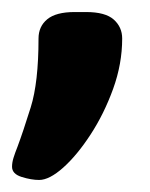

<svg xmlns="http://www.w3.org/2000/svg" viewBox="-32 -174 250 319"><path d="M33 125Q20 125 4 120Q-12 115 -12 103Q-12 96 -9.5 88Q-7 80 -3 70Q6 46 19 4.5Q32 -37 32 -110Q32 -130 46.5 -142Q61 -154 92 -154H111Q143 -154 157 -141.5Q171 -129 171 -110Q171 -68 156 -26.5Q141 15 118.5 49.5Q96 84 73 104.5Q50 125 33 125Z"/></svg>

Font: Asap
Style: Regular
Weight: 400
Designer: Pablo Cosgaya
Foundry: Omnibus-Type
Version: Version 3.001